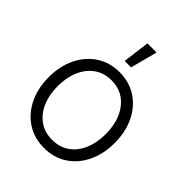

<svg xmlns="http://www.w3.org/2000/svg" viewBox="-211 -848 973 973"><g transform="rotate(45 275.0 -362.0)"><path d="M275.4 10.7Q205.1 10.7 151.9 -23.9Q98.6 -58.6 68.6 -119.9Q38.6 -181.2 38.6 -260.3Q38.6 -339.8 68.6 -401.1Q98.6 -462.4 151.9 -497.3Q205.1 -532.2 275.4 -532.2Q345.2 -532.2 398.4 -497.3Q451.7 -462.4 481.4 -401.1Q511.2 -339.8 511.2 -260.3Q511.2 -181.2 481.4 -119.9Q451.7 -58.6 398.7 -23.9Q345.7 10.7 275.4 10.7ZM275.4 -47.4Q328.6 -47.4 367.2 -74.5Q405.8 -101.6 426.5 -149.7Q447.3 -197.8 447.3 -260.3Q447.3 -322.8 426.5 -370.8Q405.8 -418.9 367.2 -446.5Q328.6 -474.1 275.4 -474.1Q222.2 -474.1 183.6 -446.8Q145 -419.4 124 -371.1Q103 -322.8 103 -260.3Q103 -197.8 124 -149.7Q145 -101.6 183.6 -74.5Q222.2 -47.4 275.4 -47.4ZM252.9 -590.3 271.5 -734.9H336.9L298.8 -590.3Z"/></g></svg>

Font: Inter 28pt Light
Style: Regular
Weight: 300
Designer: Rasmus Andersson
Foundry: rsms
Version: Version 4.001;git-66647c0bb